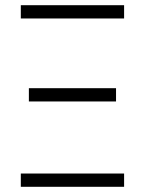

<svg xmlns="http://www.w3.org/2000/svg" viewBox="-20 -718 557 738"><path d="M60 -647V-698H457V-647ZM91 -328V-379H426V-328ZM60 0V-51H457V0Z"/></svg>

Font: IBM Plex Sans Condensed Light
Style: Regular
Weight: 300
Width: 3
Designer: Mike Abbink, Paul van der Laan, Pieter van Rosmalen
Foundry: Bold Monday
Version: Version 3.201